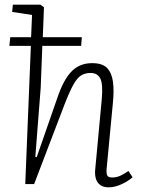

<svg xmlns="http://www.w3.org/2000/svg" viewBox="-20 -787 604 821"><path d="M445 14Q422 14 408.5 4Q395 -6 390 -23Q385 -40 387 -61L415 -361Q421 -427 409 -451Q397 -475 367 -475Q344 -475 327 -464.5Q310 -454 293.5 -424.5Q277 -395 255 -338L126 0H88L112 -591H20L24 -628H113L117 -723L32 -736L35 -767H153L168 -756L163 -628H330L327 -591H161L154 -411L131 -116L137 -115L225 -368Q237 -404 251.5 -432Q266 -460 283.5 -479Q301 -498 323.5 -507.5Q346 -517 374 -517Q418 -517 438 -496Q458 -475 463 -437.5Q468 -400 463 -350L436 -66Q434 -44 439 -36Q444 -28 460 -28Q478 -28 494.5 -35.5Q511 -43 529 -56L547 -29Q539 -22 527.5 -14.5Q516 -7 502.5 -0.5Q489 6 474.5 10Q460 14 445 14Z"/></svg>

Font: Literata 18pt ExtraLight
Style: Italic
Weight: 250
Italic angle: -2°
Designer: Latin by Veronika Burian and Jose Scaglione. Greek by Irene Vlachou. Cyrillic by Vera Evstafieva
Foundry: TypeTogether
Version: Version 3.103;gftools[0.9.29]